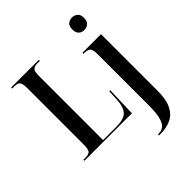

<svg xmlns="http://www.w3.org/2000/svg" viewBox="-265 -921 1323 1323"><g transform="rotate(-45 396.0 -259.5)"><path d="M24 0V-10H47Q75 -10 87.5 -22.5Q100 -35 100 -84V-630Q100 -679 87.5 -691.5Q75 -704 47 -704H24V-714H294V-704H270Q242 -704 229 -691.5Q216 -679 216 -633V-10H345Q417 -10 446.5 -38.5Q476 -67 480 -137L484 -217H494L487 0ZM661 -637Q638 -637 621.5 -651.5Q605 -666 605 -698Q605 -731 621.5 -745Q638 -759 661 -759Q684 -759 701.5 -745Q719 -731 719 -698Q719 -666 701.5 -651.5Q684 -637 661 -637ZM511 240V230H517Q547 230 567 213.5Q587 197 597.5 157Q608 117 608 47V-456Q608 -502 593 -514Q578 -526 547 -526H541V-536H722V12Q722 102 696.5 151.5Q671 201 627 220.5Q583 240 527 240Z"/></g></svg>

Font: Noto Serif Display ExtraCondensed SemiBold
Style: Regular
Weight: 600
Width: 2
Designer: Monotype Design Team
Foundry: Monotype Imaging Inc.
Version: Version 2.009